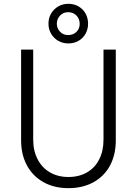

<svg xmlns="http://www.w3.org/2000/svg" viewBox="-20 -980 718 1008"><path d="M90.8 -243.2V-719.7H154.3V-247.1Q154.3 -188.5 177.5 -143.8Q200.7 -99.1 242.4 -75Q284.2 -50.8 338.9 -50.8Q395 -50.8 436.8 -75Q478.5 -99.1 501 -143.6Q523.4 -188 523.4 -247.1V-719.7H587.9V-243.2Q587.9 -167.5 557.4 -110.8Q526.9 -54.2 470.5 -23.2Q414.1 7.8 338.9 7.8Q265.1 7.8 209 -23.2Q152.8 -54.2 121.8 -111.1Q90.8 -168 90.8 -243.2ZM234.4 -855.5Q234.4 -885.3 248.3 -908.9Q262.2 -932.6 285.9 -946.3Q309.6 -960 338.9 -960Q368.7 -960 392.3 -946.3Q416 -932.6 429.2 -908.9Q442.4 -885.3 442.4 -855.5Q442.4 -826.7 429.2 -803Q416 -779.3 392.3 -765.6Q368.7 -752 338.9 -752Q309.6 -752 285.9 -765.6Q262.2 -779.3 248.3 -803Q234.4 -826.7 234.4 -855.5ZM398.4 -854.5Q398.4 -880.9 381.3 -898.4Q364.3 -916 337.9 -916Q312.5 -916 295.7 -898.7Q278.8 -881.3 278.3 -855.5Q278.8 -830.1 295.7 -813Q312.5 -795.9 337.9 -795.9Q364.3 -795.9 381.3 -812.7Q398.4 -829.6 398.4 -854.5Z"/></svg>

Font: Reddit Sans Fudge Light
Style: Regular
Weight: 300
Designer: Stephen Hutchings
Foundry: Reddit
Version: Version 1.013